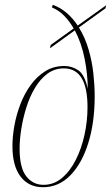

<svg xmlns="http://www.w3.org/2000/svg" viewBox="-20 -773 464 803"><path d="M160 10Q100 10 66 -34.5Q32 -79 32 -162Q32 -201 40 -246.5Q48 -292 65 -336.5Q82 -381 108 -417Q134 -453 169 -475Q204 -497 249 -497Q281 -497 307.5 -479Q334 -461 347 -402Q347 -461 334 -527Q321 -593 293 -646L189 -571L192 -585L288 -654Q271 -684 248.5 -707Q226 -730 197 -742L201 -753Q235 -740 260.5 -717.5Q286 -695 305 -666L424 -751L421 -738L310 -658Q336 -616 350.5 -566Q365 -516 370.5 -465.5Q376 -415 376 -370Q376 -260 349 -174Q322 -88 273.5 -39Q225 10 160 10ZM162 0Q205 0 239 -28.5Q273 -57 297 -104.5Q321 -152 333.5 -209.5Q346 -267 346 -325Q346 -487 247 -487Q208 -487 178 -464.5Q148 -442 126 -405Q104 -368 90 -323Q76 -278 69 -233.5Q62 -189 62 -151Q62 -71 90 -35.5Q118 0 162 0Z"/></svg>

Font: Noto Serif Display ExtraCondensed Thin
Style: Italic
Weight: 100
Width: 2
Italic angle: -12°
Designer: Monotype Design Team
Foundry: Monotype Imaging Inc.
Version: Version 2.009